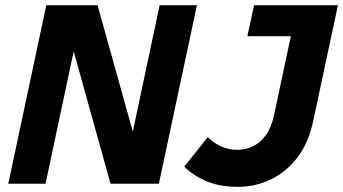

<svg xmlns="http://www.w3.org/2000/svg" viewBox="-20 -710 1326 742"><path d="M12 0 159 -690H357L505 -159L484 -158L597 -690H741L594 0H407L253 -554L274 -555L156 0ZM692 -66 783 -180Q807 -156 836 -143.5Q865 -131 896 -131Q930 -131 958.5 -145Q987 -159 1008 -188.5Q1029 -218 1039 -265L1104 -570H936L962 -690H1286L1191 -245Q1173 -158 1129 -101Q1085 -44 1025.5 -16Q966 12 900 12Q831 12 780.5 -8.5Q730 -29 692 -66Z"/></svg>

Font: Radio Canada
Style: Italic
Weight: 400
Italic angle: -12°
Designer: Charles Daoud, Etienne Aubert Bonn, Alexandre Saumier Demers, Jacques Le Bailly
Foundry: Radio-Canada
Version: Version 2.104;gftools[0.9.28.dev5+ged2979d]